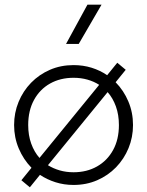

<svg xmlns="http://www.w3.org/2000/svg" viewBox="-20 -772 626 817"><path d="M107 25 71 -5 114 -58Q79.5 -93.5 59.8 -140.2Q40 -187 40 -240Q40 -292 59 -338.2Q78 -384.5 112.2 -419.8Q146.5 -455 192.5 -475Q238.5 -495 293 -495Q333.5 -495 369.8 -483.8Q406 -472.5 436 -452L479 -505L515 -475L472 -422Q506.5 -387 526.2 -340.2Q546 -293.5 546 -240Q546 -188 527 -141.8Q508 -95.5 473.8 -60.2Q439.5 -25 393.5 -5Q347.5 15 293 15Q252.5 15 216.2 3.5Q180 -8 150 -28ZM148 -100 402 -411Q379.5 -425.5 352 -433.2Q324.5 -441 293 -441Q236.5 -441 193 -416.5Q149.5 -392 124.8 -346.8Q100 -301.5 100 -240Q100 -196.5 112.8 -161Q125.5 -125.5 148 -100ZM293 -39Q349.5 -39 393 -63.8Q436.5 -88.5 461.2 -133.5Q486 -178.5 486 -240Q486 -283.5 473.2 -319Q460.5 -354.5 438 -380L184 -69Q206.5 -55 234 -47Q261.5 -39 293 -39ZM261 -585 352 -752H412L315 -585Z"/></svg>

Font: Geologica Cursive Thin
Style: Regular
Weight: 250
Designer: Sindre Bremnes, Frode Helland
Foundry: Monokrom Skriftforlag AS
Version: Version 1.010;gftools[0.9.28]